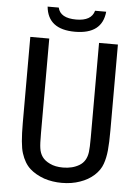

<svg xmlns="http://www.w3.org/2000/svg" viewBox="-60 -940 722 1000"><g transform="rotate(5 301.0 -440.0)"><path d="M454.1 -894Q442.9 -775.9 300.8 -775.9Q159.2 -775.9 147.9 -894H206.1Q218.3 -839.8 301.8 -839.8Q381.3 -839.8 396 -894ZM395.5 -1Q353 14.2 300.8 14.2Q252.4 14.2 208.5 0Q162.6 -16.6 133.3 -43Q102.5 -70.8 86.4 -121.6Q71.8 -166 71.8 -279.8V-729H170.9V-234.9Q170.9 -177.2 174.3 -156.2Q177.7 -130.4 191.2 -111.3Q204.6 -92.3 231.9 -79.6Q259.3 -65.9 300.8 -65.9Q350.1 -65.9 386 -87.6Q421.9 -109.4 428.2 -158.7Q431.2 -181.6 431.2 -233.9V-729H529.8V-279.8Q529.8 -215.8 525.9 -175.8Q522 -135.7 510.7 -104Q499 -70.3 468.8 -43Q438.5 -15.6 395.5 -1Z"/></g></svg>

Font: Vazir Code Hack
Style: Code-Hack
Weight: 400
Foundry: DejaVu fonts team - Redesigned by Saber Rastikerdar
Version: Version 1.1.2